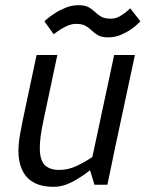

<svg xmlns="http://www.w3.org/2000/svg" viewBox="-20 -712 561 740"><path d="M185 8Q104 8 71.5 -45.5Q39 -99 58 -198L68 -250L121 -500H201L148 -250Q132 -177 133.5 -134.5Q135 -92 154 -74.5Q173 -57 209 -57Q243 -57 276.5 -73Q310 -89 336 -107L420 -500H500L423 -140L394 0H344L327 -56Q296 -31 259.5 -11.5Q223 8 186 8H185ZM151 -630Q151 -630 162 -639.5Q173 -649 191.5 -661Q210 -673 233.5 -682.5Q257 -692 282 -692Q308 -692 322 -684Q336 -676 346 -666Q356 -656 369.5 -648Q383 -640 408 -640Q426 -640 443 -650Q460 -660 471 -670Q482 -680 482 -680L521 -630Q521 -630 511.5 -620.5Q502 -611 485 -599Q468 -587 445.5 -577.5Q423 -568 397 -568Q372 -568 358 -576Q344 -584 334 -594Q324 -604 310.5 -612Q297 -620 273 -620Q254 -620 234 -610Q214 -600 200.5 -590Q187 -580 187 -580Z"/></svg>

Font: Epunda Sans
Style: Italic
Weight: 400
Italic angle: -12.0243°
Designer: Simon Atzbach
Foundry: typofactur
Version: Version 2.204; ttfautohint (v1.8.4.7-5d5b)